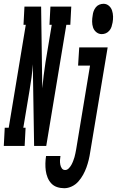

<svg xmlns="http://www.w3.org/2000/svg" viewBox="-75 -770 617 1013"><path d="M462 -590Q446 -590 433.5 -600Q421 -610 416 -625Q411 -640 411 -656.5Q411 -673 414 -689Q415 -700 419 -711Q423 -722 430.5 -731.5Q438 -741 449 -745.5Q460 -750 471 -750Q487 -750 499 -740Q511 -730 516 -715Q521 -700 521.5 -683.5Q522 -667 519 -651Q517 -640 513.5 -629Q510 -618 502 -608.5Q494 -599 483.5 -594.5Q473 -590 462 -590ZM-55 0 -50 -96H-29L61 -639H49L54 -735H142L148 -304Q151 -338 155.5 -372.5Q160 -407 165 -441L198 -639H186L191 -735H301L296 -639H275L169 0H105L98 -431Q96 -397 91.5 -362.5Q87 -328 81 -294L48 -96H60L55 0ZM264 223Q244 223 226 217Q208 211 195.5 197.5Q183 184 176 166.5Q169 149 166.5 130.5Q164 112 164.5 92Q165 72 168 53H244Q242 64 241.5 75.5Q241 87 243 98Q245 109 251 118Q257 127 269 127Q279 127 287.5 118.5Q296 110 301.5 100Q307 90 311 79.5Q315 69 318 59Q321 49 323 38Q325 27 327 17L400 -424H337L343 -520H493L401 32Q398 53 393 73.5Q388 94 381 113.5Q374 133 363.5 152Q353 171 338.5 187.5Q324 204 304 213.5Q284 223 264 223Z"/></svg>

Font: Iosevka Gothic
Style: Bold Italic
Weight: 700
Italic angle: -9°
Monospace: yes
Designer: Belleve Invis
Foundry: Belleve Invis
Version: Version 15.5.1; ttfautohint (v1.8.4)